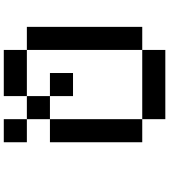

<svg xmlns="http://www.w3.org/2000/svg" viewBox="42 -958 915 1040"><g transform="rotate(90 500.0 -437.5)"><path d="M625 -125H750V0H625ZM500 -250H625V-125H500ZM375 -375H500V-250H375ZM250 -125H500V0H250ZM125 -750H250V-125H125ZM250 -875H625V-750H250ZM625 -750H750V-250H625Z"/></g></svg>

Font: Pixel Operator Mono 8
Style: Regular
Weight: 400
Monospace: yes
Designer: Jayvee Enaguas (HarvettFox96)
Foundry: The Grandoplex Project
Version: Version 1.5.0 (October 25, 2015)